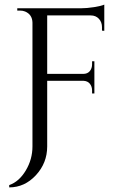

<svg xmlns="http://www.w3.org/2000/svg" viewBox="-20 -636 533 834"><path d="M423 -518Q423 -540 409.5 -554.5Q396 -569 374 -569H185V-315H341Q360 -315 370 -327Q380 -339 380 -357V-370H390V-230H380V-243Q380 -260 370.5 -272Q361 -284 343 -285H185V0Q185 72 136 125Q87 178 20 178V168Q63 153 92 104.5Q121 56 121 0V-538Q120 -573 89 -586Q79 -590 68 -590H55V-600H330Q357 -600 388.5 -605Q420 -610 433 -616V-502L423 -503Z"/></svg>

Font: Cinzel
Style: Regular
Weight: 400
Designer: Natanael Gama
Version: Version 1.001;PS 001.001;hotconv 1.0.56;makeotf.lib2.0.21325